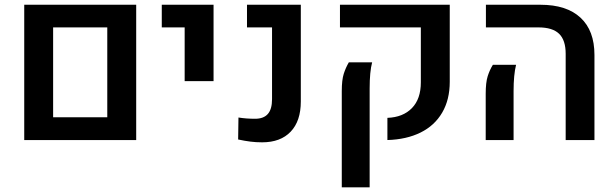

<svg xmlns="http://www.w3.org/2000/svg" viewBox="-20 -601 2641 824"><path d="M84 -580.6H564.5V0H84ZM440.4 -97.7V-483.4H208V-97.7Z M772.5 -483.4H674.3V-580.6H896.5V-252.9H772.5Z M1002 -2.4 1003.4 -96.7Q1036.6 -91.3 1074.7 -91.3Q1111.3 -91.3 1129.4 -111.8Q1147.5 -132.3 1147.5 -175.3V-483.4H1040V-580.6H1271V-165.5Q1271 -81.5 1227.5 -35.9Q1184.1 9.8 1105 9.8Q1078.6 9.8 1054.9 6.8Q1031.2 3.9 1002 -2.4Z M1642.6 -95.2Q1709.5 -97.7 1747.8 -137Q1786.1 -176.3 1786.1 -247.6V-483.4H1439V-580.6H1910.2V-250Q1910.2 -173.3 1877.7 -117.7Q1845.2 -62 1784.9 -32.2Q1724.6 -2.4 1642.6 0ZM1446.8 -210Q1446.8 -257.8 1455.3 -284.4Q1463.9 -311 1477.1 -333.5H1577.1Q1566.4 -293.5 1566.4 -221.2V203.1H1446.8Z M2407.7 -370.1Q2407.7 -428.7 2379.4 -456.1Q2351.1 -483.4 2291 -483.4H2065.4V-580.6H2299.3Q2411.6 -580.6 2471.4 -525.1Q2531.2 -469.7 2531.2 -365.2V0H2407.7ZM2064.5 -198.7Q2064.5 -247.1 2073 -273.9Q2081.5 -300.8 2095.2 -322.8H2194.8Q2184.1 -279.8 2184.1 -210V0H2064.5Z"/></svg>

Font: Heebo Medium
Style: Regular
Weight: 500
Designer: Oded Ezer
Foundry: Meir Sadan
Version: Version 2.001; ttfautohint (v1.5.14-ce02) -l 8 -r 50 -G 200 